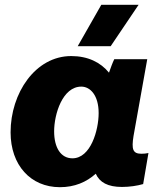

<svg xmlns="http://www.w3.org/2000/svg" viewBox="-20 -766 668 798"><path d="M487 11C519 11 551 6 575 -1L597 -130C588 -128 578 -127 568 -127C532 -127 526 -145 535 -201L592 -520H455C448 -506 440 -484 433 -464C398 -507 345 -533 276 -533C127 -533 24 -379 24 -216C24 -80 107 12 229 12C290 12 339 -9 378 -44C394 -8 428 11 487 11ZM318 -406C355 -406 390 -370 390 -296C390 -225 357 -108 281 -108C233 -108 205 -152 205 -220C205 -292 240 -406 318 -406ZM440 -574 556 -746H401L303 -574Z"/></svg>

Font: Fixel Text 20240404 ExtraBold
Style: Italic
Weight: 800
Width: 4
Italic angle: -10°
Designer: AlfaBravo + MacPaw
Foundry: Kyrylo Tkachov, Marchela Mozhyna, Serhii Makarenko, Maria Weinstein, Zakhar Kryvoshyya
Version: Version 1.211;Glyphs 3.2 (3225)